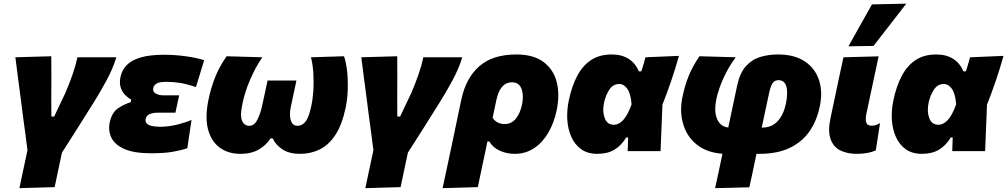

<svg xmlns="http://www.w3.org/2000/svg" viewBox="-20 -806 5372 1024"><path d="M83.5 197.5Q94 147 104.8 96.8Q115.5 46.5 126.5 -4.5Q120.5 -51 114.5 -98Q108 -144.5 102 -190.5L91 -277Q83.5 -332.5 76.2 -389Q69 -445.5 62 -500.5L253.5 -506Q253.5 -454.5 254 -394.5Q254 -334.5 253.5 -277L254 -184.5H269Q284 -216 299 -248Q314 -280 329 -311Q350 -360.5 366.5 -407.2Q383 -454 393 -500.5H600.5Q582 -439.5 548.5 -377.8Q515 -316 481 -261.5Q439 -193.5 395.5 -125.5Q352 -57.5 310.5 8Q300.5 55 290.8 100.2Q281 145.5 271.5 192Z M787.5 11.5Q692.5 11.5 641.2 -12.2Q590 -36 573 -74Q562 -98.5 562 -124.5Q562 -138.5 565 -152.5Q576.5 -205.5 608.2 -227.5Q640 -249.5 677 -261L680 -275Q664 -283 648 -298.8Q632 -314.5 624 -338.5Q619.5 -351.5 619.5 -367.5Q619.5 -380.5 622.5 -395.5Q630 -431.5 655 -458Q680 -484.5 729 -499.2Q778 -514 857 -514Q912 -514 970.5 -506Q1029 -498 1069 -485L1025 -341.5Q976.5 -358 940.2 -363.8Q904 -369.5 869.5 -369.5Q831 -369.5 816 -361Q801 -352.5 797.5 -336.5Q796.5 -333 796.5 -329.5Q796.5 -316 809.5 -308Q825.5 -297.5 853.5 -297.5H935.5L915.5 -205H822Q764 -205 757 -172Q756 -168 756 -165Q756 -130 835 -130Q881 -130 926.8 -141.8Q972.5 -153.5 1001.5 -166.5L979 -15.5Q949 -5 903.2 3.2Q857.5 11.5 787.5 11.5Z M1261.5 14.5Q1197.5 14.5 1152.2 -18.5Q1107 -51.5 1089.5 -116Q1081.5 -146 1081.5 -182.5Q1081.5 -224.5 1092 -275Q1104.5 -336 1127.2 -393.5Q1150 -451 1188.5 -506L1379 -500.5Q1343.5 -449 1314.8 -382.8Q1286 -316.5 1273.5 -255Q1265.5 -218.5 1265.5 -194Q1265.5 -174 1271 -162Q1283 -135 1310 -135Q1336.5 -135 1353 -168.2Q1369.5 -201.5 1378 -242Q1385 -273.5 1392.8 -309.8Q1400.5 -346 1407 -376.5H1561Q1554 -344 1545.8 -305.5Q1537.5 -267 1530.5 -233.5Q1526.5 -215.5 1526.5 -198Q1526.5 -192.5 1527 -187.5Q1528 -165 1537.5 -150Q1547 -135 1567.5 -135Q1591 -135 1609.2 -157.2Q1627.5 -179.5 1640.5 -242Q1648.5 -279.5 1651.5 -326.5Q1652.5 -348 1652.5 -369Q1652.5 -394.5 1651 -420Q1647.5 -466 1638.5 -500.5L1815 -506Q1827 -468.5 1832 -421Q1835 -388 1835 -354.5Q1835 -339 1834.5 -324Q1832.5 -274 1823 -229.5Q1804 -140 1768.8 -86.5Q1733.5 -33 1685.5 -9.2Q1637.5 14.5 1580.5 14.5Q1521 14.5 1485.2 -10Q1449.5 -34.5 1434.5 -68H1422.5Q1403 -35 1362.8 -10.2Q1322.5 14.5 1261.5 14.5Z M1928.5 197.5Q1939 147 1949.8 96.8Q1960.5 46.5 1971.5 -4.5Q1965.5 -51 1959.5 -98Q1953 -144.5 1947 -190.5L1936 -277Q1928.5 -332.5 1921.2 -389Q1914 -445.5 1907 -500.5L2098.5 -506Q2098.5 -454.5 2099 -394.5Q2099 -334.5 2098.5 -277L2099 -184.5H2114Q2129 -216 2144 -248Q2159 -280 2174 -311Q2195 -360.5 2211.5 -407.2Q2228 -454 2238 -500.5H2445.5Q2427 -439.5 2393.5 -377.8Q2360 -316 2326 -261.5Q2284 -193.5 2240.5 -125.5Q2197 -57.5 2155.5 8Q2145.5 55 2135.8 100.2Q2126 145.5 2116.5 192Z M2340.5 197.5Q2352 144.5 2363 92.5Q2374 40 2387.5 -22.5L2440.5 -275.5Q2465 -390.5 2536.5 -453Q2608 -515.5 2734 -515.5Q2824.5 -515.5 2878 -476Q2931.5 -436.5 2949 -369Q2957.5 -335.5 2957.5 -298Q2957.5 -259 2948.5 -216Q2934.5 -150 2904 -97.8Q2873.5 -45.5 2828.2 -15.5Q2783 14.5 2724.5 14.5Q2683 14.5 2645.5 -2.2Q2608 -19 2590 -51.5H2579.5L2571.5 -12Q2559.5 42.5 2549.5 91Q2539.5 139.5 2528.5 192ZM2671 -144.5Q2708.5 -144.5 2731.5 -173.5Q2754.5 -202.5 2764 -248Q2768.5 -269.5 2768.5 -288.5Q2768.5 -312.5 2761.5 -332Q2748.5 -367 2710.5 -367Q2647 -367 2627 -271L2607.5 -178.5Q2616.5 -162 2633.8 -153.2Q2651 -144.5 2671 -144.5Z M3166 14.5Q3114 14.5 3079.8 -10Q3045.5 -34.5 3027 -76Q3008.5 -117.5 3005.5 -168.5Q3005 -179 3005 -189.5Q3005 -230 3014 -272Q3029 -344.5 3057.5 -399.5Q3086 -454.5 3131.2 -485Q3176.5 -515.5 3242.5 -515.5Q3296 -515.5 3332.5 -492.2Q3369 -469 3387 -425.5H3400.5Q3407 -445 3412.2 -463.5Q3417.5 -482 3422.5 -500.5L3601 -508Q3583 -443 3559.5 -374Q3536 -305 3513 -248Q3510.5 -186 3508 -124Q3505.5 -62 3503 0H3327.5Q3328.5 -18.5 3329 -37Q3329.5 -55 3330 -73H3320Q3294 -30 3257.2 -7.8Q3220.5 14.5 3166 14.5ZM3254.5 -140.5Q3279.5 -140.5 3303.2 -165.2Q3327 -190 3348.5 -249.5Q3344 -306.5 3325.8 -332.2Q3307.5 -358 3283 -358Q3249 -358 3229.2 -327Q3209.5 -296 3202 -260Q3197.5 -239.5 3197.5 -221Q3197.5 -197.5 3205 -177Q3217.5 -140.5 3254.5 -140.5Z M3794 197.5Q3803.5 154 3813 110Q3822 65.5 3833 14Q3749.5 8 3696.2 -34.8Q3643 -77.5 3623.5 -145Q3612.5 -181.5 3612.5 -221.5Q3612.5 -255.5 3620.5 -292.5Q3632.5 -350.5 3653.5 -402.2Q3674.5 -454 3710.5 -506L3904 -500.5Q3865.5 -449 3838.8 -390Q3812 -331 3800.5 -277.5Q3794.5 -249 3794.5 -225Q3794.5 -194.5 3804.5 -171.5Q3822 -130.5 3864 -126L3911.5 -350Q3926 -417 3958 -452.8Q3990 -488.5 4034 -502Q4078 -515.5 4129 -515.5Q4217.5 -515.5 4272.8 -478.2Q4328 -441 4348.5 -377.5Q4359.5 -343 4359.5 -304.5Q4359.5 -271.5 4351.5 -235.5Q4336.5 -162.5 4297.8 -106.2Q4259 -50 4193 -17.8Q4127 14.5 4029 14.5H4014.5Q4004 63.5 3995.5 105.5Q3986.5 147.5 3976.5 193ZM4083 -315 4042.5 -125.5H4044Q4095.5 -125.5 4127 -159.2Q4158.5 -193 4171.5 -252.5Q4178 -285 4178 -310Q4178 -329.5 4174 -344.5Q4164 -378.5 4132 -378.5Q4113 -378.5 4102 -364.5Q4091 -350.5 4083 -315Z M4548.5 14.5Q4498.5 14.5 4461.8 -3.8Q4425 -22 4410 -64Q4402 -85.5 4402 -114Q4402 -142 4409.5 -176.5Q4416 -208 4420.5 -229.5Q4425 -251 4430.5 -275.5Q4445.5 -347 4456.2 -397.8Q4467 -448.5 4478.5 -500.5L4666 -505.5Q4648 -422 4633 -351Q4618 -280 4607.5 -231L4600.5 -198.5Q4597.5 -183.5 4597.5 -172Q4597.5 -161 4600 -153Q4605 -135.5 4629.5 -135.5Q4640 -135.5 4649.8 -138.5Q4659.5 -141.5 4673.5 -149.5L4651 -4Q4632.5 4.5 4607.2 9.5Q4582 14.5 4548.5 14.5ZM4505 -559Q4536.5 -615.5 4567.8 -671.2Q4599 -727 4630.5 -782.5L4813.5 -786.5Q4768.5 -728 4724.5 -671.5Q4680.5 -615 4638.5 -561Z M4897 14.5Q4845 14.5 4810.8 -10Q4776.5 -34.5 4758 -76Q4739.5 -117.5 4736.5 -168.5Q4736 -179 4736 -189.5Q4736 -230 4745 -272Q4760 -344.5 4788.5 -399.5Q4817 -454.5 4862.2 -485Q4907.5 -515.5 4973.5 -515.5Q5027 -515.5 5063.5 -492.2Q5100 -469 5118 -425.5H5131.5Q5138 -445 5143.2 -463.5Q5148.5 -482 5153.5 -500.5L5332 -508Q5314 -443 5290.5 -374Q5267 -305 5244 -248Q5241.5 -186 5239 -124Q5236.5 -62 5234 0H5058.5Q5059.5 -18.5 5060 -37Q5060.5 -55 5061 -73H5051Q5025 -30 4988.2 -7.8Q4951.5 14.5 4897 14.5ZM4985.5 -140.5Q5010.5 -140.5 5034.2 -165.2Q5058 -190 5079.5 -249.5Q5075 -306.5 5056.8 -332.2Q5038.5 -358 5014 -358Q4980 -358 4960.2 -327Q4940.5 -296 4933 -260Q4928.5 -239.5 4928.5 -221Q4928.5 -197.5 4936 -177Q4948.5 -140.5 4985.5 -140.5Z"/></svg>

Font: Heraclito ExtraBold
Style: Italic
Weight: 800
Italic angle: -12°
Designer: Kostas Bartsokas (font) & Cristiano Sobral (main changes)
Foundry: Kostas Bartsokas (font) & Cristiano Sobral (main changes)
Version: Version 1.00;July 8, 2020;FontCreator 13.0.0.2655 64-bit